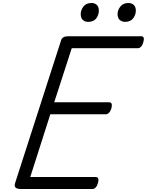

<svg xmlns="http://www.w3.org/2000/svg" viewBox="-20 -1262 981 1282"><path d="M120 0Q95 0 84.5 -9Q74 -18 81 -40L388 -993Q392 -1006 403.5 -1013Q415 -1020 435 -1020H924Q935 -1020 939 -1010.5Q943 -1001 937 -980Q932 -961 922 -950.5Q912 -940 901 -940H459L342 -579H710Q721 -579 725 -569.5Q729 -560 724 -539Q718 -520 708 -509.5Q698 -499 687 -499H316L182 -80H620Q631 -80 635.5 -70.5Q640 -61 634 -40Q629 -21 619 -10.5Q609 0 598 0ZM568 -1116Q547 -1116 533 -1129Q519 -1142 519 -1168Q519 -1194 537 -1218Q555 -1242 592 -1242Q612 -1242 626 -1229.5Q640 -1217 640 -1191Q640 -1163 623 -1139.5Q606 -1116 568 -1116ZM814 -1116Q794 -1116 779.5 -1129Q765 -1142 765 -1168Q765 -1194 783.5 -1218Q802 -1242 838 -1242Q858 -1242 872.5 -1229.5Q887 -1217 887 -1191Q887 -1164 869.5 -1140Q852 -1116 814 -1116Z"/></svg>

Font: Playwrite IN
Style: Regular
Weight: 400
Designer: Veronika Burian, José Scaglione
Foundry: TypeTogether
Version: Version 1.002